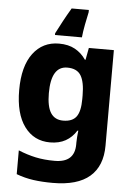

<svg xmlns="http://www.w3.org/2000/svg" viewBox="-64 -907 767 1101"><g transform="rotate(5 319.0 -356.0)"><path d="M249 -652Q303 -652 341 -631Q379 -610 404 -573H408L421 -642H565V-92Q565 25 494.5 86Q424 147 282 147Q220 147 170 140Q120 133 72 115V-22Q123 -1 172 9.5Q221 20 282 20Q397 20 397 -85V-96Q397 -110 398.5 -128.5Q400 -147 402 -164H397Q373 -125 335.5 -104Q298 -83 246 -83Q153 -83 98.5 -157Q44 -231 44 -367Q44 -504 99.5 -578Q155 -652 249 -652ZM308 -519Q215 -519 215 -364Q215 -287 238.5 -250.5Q262 -214 310 -214Q363 -214 386 -245Q409 -276 409 -347V-368Q409 -445 386.5 -482Q364 -519 308 -519ZM402 -846Q395 -815 387 -773Q379 -731 376 -699H221V-709Q239 -744 258.5 -780.5Q278 -817 303 -859H402Z"/></g></svg>

Font: Noto Sans Kannada UI ExtraBold
Style: Regular
Weight: 800
Designer: Jelle Bosma - Monotype Design Team
Foundry: Monotype Imaging Inc.
Version: Version 2.005; ttfautohint (v1.8.4.7-5d5b)